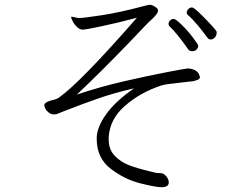

<svg xmlns="http://www.w3.org/2000/svg" viewBox="-20 -752 1040 802"><path d="M846 -595Q829 -619 805.5 -647Q782 -675 764 -690Q760 -693 760 -700Q760 -708 767 -714.5Q774 -721 782 -721Q789 -721 811 -700Q833 -679 854.5 -656Q876 -633 884 -622Q885 -620 885 -615Q885 -604 877.5 -595.5Q870 -587 859 -587Q852 -587 846 -595ZM192 -332Q219 -338 227 -345Q315 -407 552 -678Q470 -656 402.5 -642Q335 -628 327 -628Q314 -628 302.5 -638.5Q291 -649 284 -662.5Q277 -676 277 -681Q277 -682 280 -682Q284 -682 291.5 -680Q299 -678 305 -677H313Q330 -677 405.5 -688.5Q481 -700 578 -726Q579 -726 590 -729Q601 -732 606 -732Q612 -732 618.5 -729Q625 -726 633 -720Q640 -715 640 -708Q640 -701 634.5 -693.5Q629 -686 619 -676Q596 -656 529 -584Q398 -448 301 -357Q400 -390 498 -412.5Q596 -435 676.5 -450.5Q757 -466 764 -466H767Q784 -465 796.5 -457.5Q809 -450 812 -439Q815 -434 815 -429Q815 -424 809.5 -420.5Q804 -417 788 -413Q772 -411 735 -407Q673 -401 654 -395Q566 -366 502 -310Q438 -254 434 -178V-170Q434 -128 458.5 -102Q483 -76 517.5 -62.5Q552 -49 607 -36L627 -31Q634 -29 645 -29Q656 -29 661 -27Q672 -20 678.5 -10Q685 0 685 10Q685 30 654 30Q630 30 565 13.5Q500 -3 442 -47.5Q384 -92 384 -172V-177Q385 -221 423.5 -275Q462 -329 540 -383Q454 -363 391 -341Q328 -319 243 -286L224 -278Q216 -274 207 -274Q194 -274 184.5 -281Q175 -288 170 -297.5Q165 -307 165 -312Q165 -324 192 -332ZM705 -673Q714 -673 739 -648.5Q764 -624 786 -595Q808 -566 808 -561Q808 -552 800 -544Q793 -538 783 -538Q772 -538 766 -546Q718 -615 688 -642Q684 -646 684 -652Q684 -660 690.5 -666.5Q697 -673 705 -673Z"/></svg>

Font: JyunsaiKaai Light
Style: Regular
Weight: 300
Designer: Fontworks Inc.
Version: Version 0.030;April 7, 2024;FontCreator 14.0.0.2901 64-bit